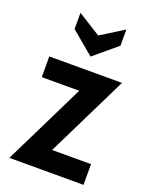

<svg xmlns="http://www.w3.org/2000/svg" viewBox="-140 -809 680 881"><g transform="rotate(20 200.5 -368.5)"><path d="M18 0 214 -399H31V-500H386L190 -101H380V0ZM209 -564 97 -658V-737L209 -667L321 -737V-658Z"/></g></svg>

Font: Cabin Condensed
Style: Bold
Weight: 700
Width: 3
Designer: Pablo Impallari
Foundry: Pablo Impallari. http://www.impallari.com Igino Marini. http://www.ikern.com
Version: Version 3.001; ttfautohint (v1.8.3)